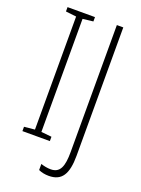

<svg xmlns="http://www.w3.org/2000/svg" viewBox="-165 -787 764 1039"><g transform="rotate(20 216.5 -267.5)"><path d="M195 0V-25L135 -31V-682L195 -689V-714H37V-689L98 -682V-31L37 -25V0ZM253 179C328 179 358 131 358 24V-714H321V17C321 98 306 142 251 142C231 142 212 138 194 132V167C211 175 232 179 253 179Z"/></g></svg>

Font: Noto Sans Sinhala UI ExtraCondensed ExtraLight
Style: Regular
Weight: 200
Width: 2
Designer: Jelle Bosma - Monotype Design Team
Foundry: Monotype Imaging Inc.
Version: Version 2.006